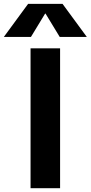

<svg xmlns="http://www.w3.org/2000/svg" viewBox="-61 -983 474 1003"><path d="M174.8 -912.1 100.6 -790H-41L85.9 -962.9H265.6L392.6 -790H251L176.8 -912.1ZM98.6 0V-730.5H252.9V0Z"/></svg>

Font: Mgen+ 1c bold
Style: Bold
Weight: 700
Designer: [Source Han Sans]
Ryoko NISHIZUKA  (kana & ideographs); Paul D. Hunt (Latin, Greek & Cyrillic); Wenlong ZHANG  (bopomofo
Version: Version 1.059.20150602